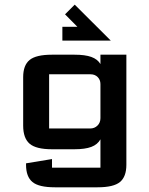

<svg xmlns="http://www.w3.org/2000/svg" viewBox="-20 -632 633 813"><path d="M307.6 -518.6H244.1V-460H449.2L296.4 -612.3L255.4 -571.3ZM90.3 59.6 200.2 41.5V78.1H405.3V-42Q393.1 -20 366.7 -10Q340.3 0 295.4 0H200.2Q132.8 0 105.5 -23.4Q78.1 -46.9 78.1 -100.1V-305.2Q78.1 -355.5 105.2 -377.9Q132.3 -400.4 200.2 -400.4H295.4Q340.3 -400.4 366.7 -390.9Q393.1 -381.3 405.3 -360.8V-400.4H515.1V65.9Q515.1 116.2 488 138.7Q460.9 161.1 393.1 161.1H212.4Q144.5 161.1 117.4 138.7Q90.3 116.2 90.3 65.9ZM188 -317.4V-87.9H361.3Q380.4 -87.9 392.8 -100.3Q405.3 -112.8 405.3 -131.8V-275.9Q405.3 -293.9 393.6 -305.7Q381.8 -317.4 363.8 -317.4Z"/></svg>

Font: Squarish Sans CT
Style: Regular
Weight: 400
Version: Version 0.9